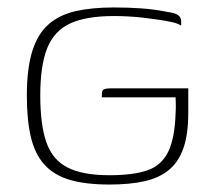

<svg xmlns="http://www.w3.org/2000/svg" viewBox="-20 -486 566 515"><path d="M274 9Q210 9 167.5 -3.5Q125 -16 99.5 -44Q74 -72 63 -117.5Q52 -163 52 -230Q52 -302 66.5 -348.5Q81 -395 110 -420.5Q139 -446 182.5 -456Q226 -466 285 -466Q324 -466 359.5 -463.5Q395 -461 429 -454Q445 -452 453 -448Q461 -444 463.5 -439Q466 -434 466 -429V-417Q458 -423 442 -426.5Q426 -430 406 -433Q386 -436 364.5 -438.5Q343 -441 322.5 -442Q302 -443 286 -443Q211 -443 168 -423Q125 -403 106.5 -356.5Q88 -310 88 -230Q88 -151 104.5 -104Q121 -57 161.5 -36.5Q202 -16 274 -16Q337 -16 375 -29Q413 -42 431 -78.5Q449 -115 451 -183Q452 -198 451.5 -209Q451 -220 451 -225H253Q253 -235 254 -240Q255 -245 260.5 -247Q266 -249 276 -249H485V-184Q485 -127 472.5 -90Q460 -53 434 -31Q408 -9 368 0Q328 9 274 9Z"/></svg>

Font: Genos ExtraLight
Style: Regular
Weight: 250
Designer: Robert E. Leuschke
Foundry: Robert E. Leuschke
Version: Version 1.010